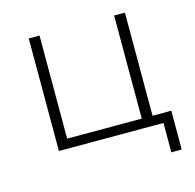

<svg xmlns="http://www.w3.org/2000/svg" viewBox="-98 -623 875 860"><g transform="rotate(-15 339.5 -193.0)"><path d="M108 -522H158V-44H504V-522H554V-44H641V136H593V0H108Z"/></g></svg>

Font: Goldbeck Next Light
Style: Regular
Weight: 300
Designer: Julieta Ulanovsky
Foundry: Julieta Ulanovsky
Version: Version 7.200